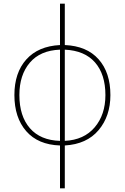

<svg xmlns="http://www.w3.org/2000/svg" viewBox="-20 -780 677 1040"><path d="M331 -760H305V-536Q187 -530 122.5 -458Q58 -386 58 -265Q58 -143 122 -69.5Q186 4 305 8V240H331V8Q450 1 514 -75Q578 -151 578 -265Q578 -387 514 -459Q450 -531 331 -536ZM331 -511Q439 -506 495 -441.5Q551 -377 551 -265Q551 -159 493 -90.5Q435 -22 331 -17ZM305 -511V-17Q199 -20 142 -85.5Q85 -151 85 -265Q85 -374 141.5 -440.5Q198 -507 305 -511Z"/></svg>

Font: Noto Sans UI Thin
Style: Regular
Weight: 250
Designer: Monotype Design Team
Foundry: Monotype Imaging Inc.
Version: Version 1.901